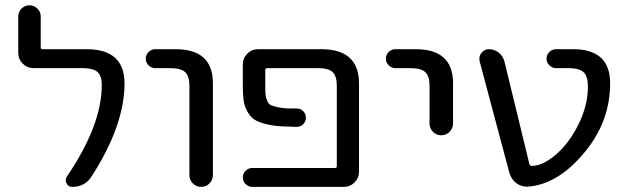

<svg xmlns="http://www.w3.org/2000/svg" viewBox="-20 -735 2391 734"><path d="M311.5 -546.9Q455.1 -546.9 456.1 -417Q456.1 -255.9 330.1 -60.5Q304.7 -20.5 255.9 -20.5Q241.2 -20.5 234.4 -33.7Q227.5 -46.9 235.4 -59.6Q369.1 -255.9 369.1 -410.2Q369.1 -445.3 352.5 -460Q335.9 -474.6 295.9 -474.6H107.4Q84 -474.6 66.9 -491.7Q49.8 -508.8 49.8 -532.2V-671.9Q49.8 -689.5 62.5 -702.1Q75.2 -714.8 92.8 -714.8Q110.4 -714.8 123 -702.1Q135.7 -689.5 135.7 -671.9V-554.7Q135.7 -546.9 142.6 -546.9Z M573.2 -474.6Q558.6 -474.6 547.9 -485.4Q537.1 -496.1 537.1 -510.7Q537.1 -525.4 547.9 -536.1Q558.6 -546.9 573.2 -546.9H651.4Q793.9 -546.9 793.9 -417V-65.4Q793.9 -46.9 780.8 -33.7Q767.6 -20.5 749 -20.5Q730.5 -20.5 717.3 -33.7Q704.1 -46.9 704.1 -65.4V-407.2Q704.1 -444.3 687.5 -459.5Q670.9 -474.6 629.9 -474.6Z M1209 -546.9Q1351.6 -546.9 1352.5 -417V-78.1Q1352.5 -54.7 1335.4 -37.6Q1318.4 -20.5 1294.9 -20.5H944.3Q929.7 -20.5 918.9 -31.2Q908.2 -42 908.2 -56.6Q908.2 -71.3 918.9 -82Q929.7 -92.8 944.3 -92.8H1259.8Q1267.6 -92.8 1267.6 -99.6V-407.2Q1267.6 -444.3 1251.5 -459.5Q1235.4 -474.6 1194.3 -474.6H1002Q994.1 -474.6 994.1 -466.8V-412.1Q994.1 -385.7 995.1 -373.5Q996.1 -361.3 1001.5 -349.6Q1006.8 -337.9 1013.7 -334Q1020.5 -330.1 1039.1 -325.7Q1057.6 -321.3 1080.1 -320.3Q1092.8 -320.3 1114.3 -320.3Q1128.9 -320.3 1139.2 -310.1Q1149.4 -299.8 1149.4 -285.2Q1149.4 -270.5 1139.2 -260.3Q1128.9 -250 1114.3 -250Q1080.1 -251 1056.6 -252Q1022.5 -253.9 994.1 -261.2Q965.8 -268.6 950.7 -279.3Q935.5 -290 924.8 -310.1Q914.1 -330.1 911.1 -353Q908.2 -376 908.2 -412.1V-489.3Q908.2 -512.7 925.3 -529.8Q942.4 -546.9 965.8 -546.9Z M1491.2 -474.6Q1476.6 -474.6 1465.8 -485.4Q1455.1 -496.1 1455.1 -510.7Q1455.1 -525.4 1465.8 -536.1Q1476.6 -546.9 1491.2 -546.9H1569.3Q1711.9 -546.9 1711.9 -417V-262.7Q1711.9 -244.1 1698.7 -231Q1685.5 -217.8 1667 -217.8Q1648.4 -217.8 1635.3 -231Q1622.1 -244.1 1622.1 -262.7V-407.2Q1622.1 -444.3 1605.5 -459.5Q1588.9 -474.6 1547.9 -474.6Z M2103.5 -142.6Q2154.3 -185.5 2190.9 -258.3Q2227.5 -331.1 2227.5 -404.3Q2227.5 -443.4 2210.9 -459Q2194.3 -474.6 2153.3 -474.6H2105.5Q2090.8 -474.6 2080.1 -485.4Q2069.3 -496.1 2069.3 -510.7Q2069.3 -525.4 2080.1 -536.1Q2090.8 -546.9 2105.5 -546.9H2170.9Q2312.5 -546.9 2312.5 -417Q2312.5 -263.7 2206.1 -142.6Q2109.4 -30.3 1999 -21.5Q1996.1 -21.5 1993.2 -21.5Q1971.7 -21.5 1953.1 -35.2Q1933.6 -50.8 1926.8 -76.2L1813.5 -501Q1812.5 -505.9 1812.5 -510.7Q1812.5 -522.5 1820.3 -532.2Q1831.1 -546.9 1848.6 -546.9Q1870.1 -546.9 1886.2 -534.2Q1902.3 -521.5 1908.2 -501L2003.9 -107.4Q2005.9 -100.6 2013.7 -100.6Q2054.7 -101.6 2103.5 -142.6Z"/></svg>

Font: Gen Jyuu Gothic P Regular
Style: Regular
Weight: 400
Designer: [Source Han Sans]
Ryoko NISHIZUKA  (kana & ideographs); Paul D. Hunt (Latin, Greek & Cyrillic); Wenlong ZHANG  (bopomofo
Version: Version 1.002.20150607